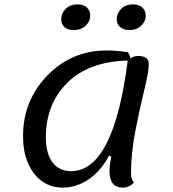

<svg xmlns="http://www.w3.org/2000/svg" viewBox="-20 -830 788 875"><path d="M570 -693Q543 -693 527.5 -706.5Q512 -720 512 -743Q512 -769 532 -789.5Q552 -810 587 -810Q613 -810 628.5 -796Q644 -782 644 -760Q644 -732 623 -712.5Q602 -693 570 -693ZM316 -693Q289 -693 274 -706.5Q259 -720 259 -743Q259 -769 279 -789.5Q299 -810 333 -810Q360 -810 375.5 -796Q391 -782 391 -760Q391 -732 370 -712.5Q349 -693 316 -693ZM266 25Q185 25 135 -39.5Q85 -104 85 -210Q85 -372 196 -486Q307 -600 465 -600Q512 -600 563 -592Q573 -576 574 -564Q591 -575 609 -575Q658 -575 658 -538Q658 -503 638 -422Q618 -341 597.5 -236.5Q577 -132 577 -40Q577 -12 591 2Q568 25 540 25Q479 25 479 -50Q479 -76 487 -116L477 -121Q440 -51 384.5 -13Q329 25 266 25ZM189 -204Q189 -131 219 -90.5Q249 -50 304 -50Q498 -50 562 -554Q385 -550 287 -453Q189 -356 189 -204Z"/></svg>

Font: Lemonada Light
Style: Regular
Weight: 300
Designer: Mohamed Gaber (Arabic), Eduardo Tunni (Latin)
Foundry: Kief Type Foundry
Version: Version 4.004